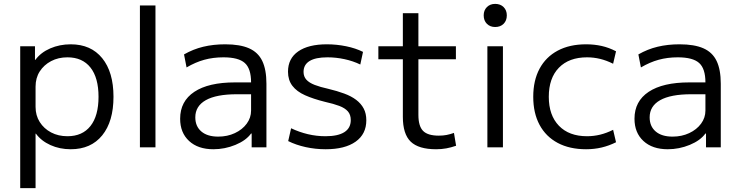

<svg xmlns="http://www.w3.org/2000/svg" viewBox="-20 -758 3797 988"><path d="M344 -530Q448 -530 506 -458.5Q564 -387 564 -260Q564 -133 506 -61.5Q448 10 344 10Q287 10 239.5 -11.5Q192 -33 165 -70H163V210H84V-520H160V-450H162Q190 -488 238.5 -509Q287 -530 344 -530ZM327 -463Q280 -463 243 -443.5Q206 -424 184.5 -390.5Q163 -357 163 -312V-208Q163 -164 184.5 -130Q206 -96 243 -76.5Q280 -57 327 -57Q404 -57 445.5 -109.5Q487 -162 487 -260Q487 -358 445.5 -410.5Q404 -463 327 -463Z M700 0V-730H780V0Z M1078 10Q999 10 953 -32.5Q907 -75 907 -147Q907 -237 980 -285.5Q1053 -334 1189 -334H1272Q1272 -405 1239.5 -434Q1207 -463 1130 -463Q1077 -463 1031.5 -450.5Q986 -438 940 -411L927 -478Q974 -505 1026 -517.5Q1078 -530 1139 -530Q1215 -530 1261.5 -509.5Q1308 -489 1329.5 -444.5Q1351 -400 1351 -327V0H1275V-71H1272Q1246 -35 1191.5 -12.5Q1137 10 1078 10ZM1103 -55Q1150 -55 1188.5 -73Q1227 -91 1249.5 -121.5Q1272 -152 1272 -189V-273H1199Q1093 -273 1039 -242.5Q985 -212 985 -154Q985 -108 1016 -81.5Q1047 -55 1103 -55Z M1656 10Q1603 10 1553 -1Q1503 -12 1463 -32L1478 -98Q1520 -78 1564.5 -67.5Q1609 -57 1655 -57Q1719 -57 1752 -78Q1785 -99 1785 -140Q1785 -168 1770 -185Q1755 -202 1726 -213Q1697 -224 1652 -234Q1592 -249 1549.5 -268Q1507 -287 1484.5 -316.5Q1462 -346 1462 -389Q1462 -457 1514.5 -493.5Q1567 -530 1662 -530Q1712 -530 1761 -520Q1810 -510 1848 -491L1834 -426Q1797 -444 1753 -453.5Q1709 -463 1665 -463Q1604 -463 1573 -444Q1542 -425 1542 -388Q1542 -364 1556.5 -348Q1571 -332 1599.5 -321Q1628 -310 1669 -301Q1715 -290 1751.5 -276.5Q1788 -263 1813 -244Q1838 -225 1851.5 -199.5Q1865 -174 1865 -139Q1865 -68 1810 -29Q1755 10 1656 10Z M2224 10Q2134 10 2093.5 -29Q2053 -68 2053 -157V-453H1927V-520H2053V-690H2133V-520H2326V-453H2133V-167Q2133 -109 2157 -84.5Q2181 -60 2238 -60Q2260 -60 2278 -63.5Q2296 -67 2316 -74L2327 -8Q2301 1 2276.5 5.5Q2252 10 2224 10Z M2488 0V-520H2568V0ZM2528 -619Q2502 -619 2485.5 -635.5Q2469 -652 2469 -679Q2469 -705 2485.5 -721.5Q2502 -738 2528 -738Q2555 -738 2571.5 -721.5Q2588 -705 2588 -679Q2588 -652 2571.5 -635.5Q2555 -619 2528 -619Z M2996 10Q2911 10 2850 -22.5Q2789 -55 2756.5 -115.5Q2724 -176 2724 -260Q2724 -344 2756.5 -404.5Q2789 -465 2850 -497.5Q2911 -530 2996 -530Q3038 -530 3076 -521.5Q3114 -513 3150 -494L3135 -430Q3101 -447 3068 -455Q3035 -463 3001 -463Q2908 -463 2856 -409.5Q2804 -356 2804 -260Q2804 -165 2856 -111Q2908 -57 3001 -57Q3035 -57 3068 -65Q3101 -73 3135 -90L3150 -26Q3114 -8 3076 1Q3038 10 2996 10Z M3416 10Q3337 10 3291 -32.5Q3245 -75 3245 -147Q3245 -237 3318 -285.5Q3391 -334 3527 -334H3610Q3610 -405 3577.5 -434Q3545 -463 3468 -463Q3415 -463 3369.5 -450.5Q3324 -438 3278 -411L3265 -478Q3312 -505 3364 -517.5Q3416 -530 3477 -530Q3553 -530 3599.5 -509.5Q3646 -489 3667.5 -444.5Q3689 -400 3689 -327V0H3613V-71H3610Q3584 -35 3529.5 -12.5Q3475 10 3416 10ZM3441 -55Q3488 -55 3526.5 -73Q3565 -91 3587.5 -121.5Q3610 -152 3610 -189V-273H3537Q3431 -273 3377 -242.5Q3323 -212 3323 -154Q3323 -108 3354 -81.5Q3385 -55 3441 -55Z"/></svg>

Font: M PLUS 2 Thin
Style: Regular
Weight: 400
Version: Version 1.001